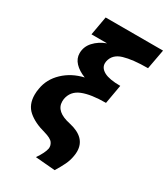

<svg xmlns="http://www.w3.org/2000/svg" viewBox="-218 -833 959 1098"><g transform="rotate(30 262.0 -284.0)"><path d="M14 -150Q14 -84 56 -47.5Q98 -11 170 8Q216 21 228.5 39Q241 57 238 77Q232 108 199 156L329 167Q351 131 365 102Q379 73 384 42Q387 27 387 11Q387 -81 271 -107Q170 -128 170 -195Q170 -205 171 -211Q181 -268 237 -290.5Q293 -313 391 -313L413 -438Q340 -438 306 -456.5Q272 -475 272 -506Q272 -514 273 -518Q283 -570 341.5 -587.5Q400 -605 500 -605L524 -735H145L123 -611H226Q178 -593 148 -560Q118 -527 118 -484Q118 -449 143.5 -422Q169 -395 213 -378Q135 -360 82 -309.5Q29 -259 18 -191Q14 -171 14 -150Z"/></g></svg>

Font: Geom Bold
Style: Bold Italic
Weight: 700
Italic angle: -10°
Version: Version 1.102